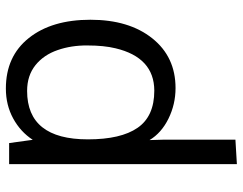

<svg xmlns="http://www.w3.org/2000/svg" viewBox="-104 -685 799 631"><g transform="rotate(90 295.5 -369.5)"><path d="M278.8 -59.1Q438 -59.1 438 -258.8Q438 -367.2 400.1 -422.1Q362.3 -477.1 277.8 -477.1Q168.9 -476.6 138.7 -349.6Q129.4 -311.5 129.4 -257.3Q128.9 -204.6 144.5 -159.7Q160.2 -113.8 194.3 -86.4Q228.5 -59.1 278.8 -59.1ZM271 10.7Q165 10.7 105 -64.7Q44.9 -140.1 44.9 -267.1Q44.9 -394 106 -470.5Q167 -546.9 269.5 -546.9Q322.8 -546.9 369.9 -523.7Q417 -500.5 440.4 -461.4L439 -507.8V-743.7L519.5 -748.5V0H450.2L439.5 -77.6Q413.1 -37.1 369.1 -13.2Q325.2 10.7 271 10.7Z"/></g></svg>

Font: Oxygen
Style: Normal
Weight: 400
Designer: Vernon Adams
Foundry: Vernon Adams
Version: Version Release 0.2.2 webfont; ttfautohint (v0.8.52-bc40) -l